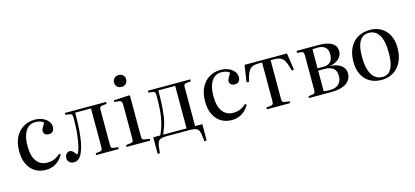

<svg xmlns="http://www.w3.org/2000/svg" viewBox="-70 -1305 4354 2016"><g transform="rotate(-15 2107.0 -297.5)"><path d="M271 14Q205 14 155 -16.5Q105 -47 76.5 -105Q48 -163 48 -247Q48 -334 78.5 -396Q109 -458 164 -492Q219 -526 289 -526Q339 -526 377 -509Q415 -492 436 -464.5Q457 -437 457 -405Q457 -385 450.5 -370.5Q444 -356 431 -348Q418 -340 398 -340Q370 -340 355.5 -353.5Q341 -367 341 -389Q341 -403 351 -421.5Q361 -440 380 -472Q361 -487 339.5 -493.5Q318 -500 288 -500Q248 -500 216 -476Q184 -452 165.5 -402.5Q147 -353 147 -276Q147 -168 189 -112Q231 -56 303 -56Q351 -56 386.5 -72.5Q422 -89 447 -114L461 -101Q428 -45 381 -15.5Q334 14 271 14Z M576 13Q547 13 527 -4.5Q507 -22 507 -48Q507 -66 514 -80.5Q521 -95 533 -103.5Q545 -112 558 -112Q579 -112 595.5 -95.5Q612 -79 630 -56Q637 -66 642.5 -77.5Q648 -89 653 -104Q663 -134 670 -172.5Q677 -211 682 -255Q687 -299 689 -345Q691 -391 691 -435Q691 -462 685.5 -472.5Q680 -483 664 -485L615 -492L617 -512H1064V-491L1016 -486Q998 -483 992 -475.5Q986 -468 986 -446V-67Q986 -45 991.5 -36.5Q997 -28 1015 -26L1064 -20V0H819V-19L863 -25Q882 -27 887.5 -36Q893 -45 893 -68V-487H721Q721 -454 720.5 -422Q720 -390 718.5 -358.5Q717 -327 715 -295Q713 -263 708 -231Q703 -184 692.5 -140Q682 -96 667 -61.5Q652 -27 629.5 -7Q607 13 576 13Z M1149 0V-20L1203 -27Q1221 -29 1225.5 -39.5Q1230 -50 1230 -76V-422Q1230 -457 1224 -469.5Q1218 -482 1196 -484L1146 -489L1148 -507L1315 -516L1323 -511V-72Q1323 -49 1328 -39.5Q1333 -30 1350 -28L1407 -19V0ZM1263 -622Q1235 -622 1216 -640Q1197 -658 1197 -686Q1197 -714 1216 -732.5Q1235 -751 1263 -751Q1292 -751 1310.5 -733Q1329 -715 1329 -687Q1329 -659 1310.5 -640.5Q1292 -622 1263 -622Z M1955 156 1947 92Q1943 57 1933.5 37Q1924 17 1902 8.5Q1880 0 1838 0H1581Q1541 0 1519.5 9Q1498 18 1489.5 37.5Q1481 57 1477 91L1470 155H1446V-25H1522Q1553 -90 1568.5 -154Q1584 -218 1588.5 -286.5Q1593 -355 1593 -435Q1593 -462 1588 -472.5Q1583 -483 1567 -485L1518 -492L1520 -512H1979V-491L1931 -486Q1912 -483 1906.5 -475Q1901 -467 1901 -446V-25H1980L1979 151ZM1554 -25H1808V-487H1625Q1625 -453 1624.5 -420.5Q1624 -388 1622.5 -357Q1621 -326 1619 -295Q1617 -264 1612 -232Q1608 -188 1600 -156.5Q1592 -125 1581 -95Q1570 -65 1554 -25Z M2292 14Q2226 14 2176 -16.5Q2126 -47 2097.5 -105Q2069 -163 2069 -247Q2069 -334 2099.5 -396Q2130 -458 2185 -492Q2240 -526 2310 -526Q2360 -526 2398 -509Q2436 -492 2457 -464.5Q2478 -437 2478 -405Q2478 -385 2471.5 -370.5Q2465 -356 2452 -348Q2439 -340 2419 -340Q2391 -340 2376.5 -353.5Q2362 -367 2362 -389Q2362 -403 2372 -421.5Q2382 -440 2401 -472Q2382 -487 2360.5 -493.5Q2339 -500 2309 -500Q2269 -500 2237 -476Q2205 -452 2186.5 -402.5Q2168 -353 2168 -276Q2168 -168 2210 -112Q2252 -56 2324 -56Q2372 -56 2407.5 -72.5Q2443 -89 2468 -114L2482 -101Q2449 -45 2402 -15.5Q2355 14 2292 14Z M2675 0V-20L2727 -26Q2743 -29 2748 -38.5Q2753 -48 2753 -74V-488H2714Q2682 -488 2660.5 -481.5Q2639 -475 2624.5 -461.5Q2610 -448 2600 -427Q2590 -406 2581 -376L2566 -325L2542 -330L2569 -512H3030L3057 -330L3033 -325L3018 -377Q3007 -416 2992 -440.5Q2977 -465 2952 -476.5Q2927 -488 2884 -488H2846V-70Q2846 -48 2851 -39Q2856 -30 2871 -27L2928 -19V0Z M3133 0V-20L3181 -26Q3197 -29 3202 -38.5Q3207 -48 3207 -74V-438Q3207 -463 3202.5 -473Q3198 -483 3182 -485L3133 -492L3135 -512H3374Q3432 -512 3475 -500Q3518 -488 3542 -462.5Q3566 -437 3566 -395Q3566 -343 3526.5 -309Q3487 -275 3429 -269V-268Q3480 -266 3517 -251Q3554 -236 3574.5 -209Q3595 -182 3595 -145Q3595 -100 3570 -67Q3545 -34 3494.5 -17Q3444 0 3367 0ZM3374 -24Q3404 -24 3431.5 -35.5Q3459 -47 3477.5 -73.5Q3496 -100 3496 -145Q3496 -201 3462 -227Q3428 -253 3376 -253H3300V-29Q3320 -26 3338 -25Q3356 -24 3374 -24ZM3300 -278H3369Q3412 -278 3439.5 -304.5Q3467 -331 3467 -388Q3467 -440 3438 -464Q3409 -488 3360 -488Q3341 -488 3325.5 -487Q3310 -486 3300 -485Z M3920 14Q3847 14 3793.5 -17.5Q3740 -49 3710.5 -107Q3681 -165 3681 -244Q3681 -332 3712 -395Q3743 -458 3799.5 -492Q3856 -526 3934 -526Q4004 -526 4056.5 -494.5Q4109 -463 4138 -405.5Q4167 -348 4167 -269Q4167 -183 4136.5 -119.5Q4106 -56 4050 -21Q3994 14 3920 14ZM3936 -14Q3978 -14 4006.5 -37.5Q4035 -61 4050 -112Q4065 -163 4065 -245Q4065 -310 4055 -357.5Q4045 -405 4025.5 -436.5Q4006 -468 3978 -483.5Q3950 -499 3915 -499Q3873 -499 3843 -476Q3813 -453 3797.5 -403.5Q3782 -354 3782 -274Q3782 -185 3801 -127Q3820 -69 3855 -41.5Q3890 -14 3936 -14Z"/></g></svg>

Font: Literata 60pt
Style: Regular
Weight: 400
Designer: Latin by Veronika Burian and Jose Scaglione. Greek by Irene Vlachou. Cyrillic by Vera Evstafieva.
Foundry: TypeTogether
Version: Version 3.002